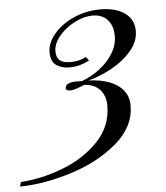

<svg xmlns="http://www.w3.org/2000/svg" viewBox="-130 -576 666 772"><g transform="rotate(-5 202.5 -190.0)"><path d="M438 -432.1Q438 -389.2 406.2 -352.1Q374.5 -314.9 326.9 -288.8Q279.3 -262.7 231 -250Q276.4 -249 312.7 -235.8Q349.1 -222.7 370.1 -197.3Q391.1 -171.9 391.1 -136.2Q391.1 -50.3 315.4 14.6Q239.7 79.6 129.4 114.5Q19 149.4 -80.1 150.9L-75.2 132.8Q10.7 127.4 96.9 94Q183.1 60.5 240.5 0Q297.9 -60.5 297.9 -143.1Q297.9 -183.1 275.4 -207.5Q252.9 -231.9 212.9 -233.9Q189.5 -224.6 177.7 -220.7Q166 -216.8 154.8 -216.8Q137.2 -216.8 137.2 -227.1Q137.2 -228 138.2 -231.9Q142.1 -250.5 185.5 -250.5Q198.2 -250.5 205.1 -250Q245.1 -265.1 278.6 -291Q312 -316.9 332 -349.9Q352.1 -382.8 352.1 -418.9Q352.1 -460.9 330.1 -484.9Q308.1 -508.8 270 -508.8Q235.8 -508.8 197.8 -489.5Q159.7 -470.2 134.3 -439.7Q108.9 -409.2 108.9 -377.9Q108.9 -353.5 122.6 -341.8Q136.2 -330.1 167 -330.1Q200.7 -330.1 229 -345.2L240.2 -330.1Q201.2 -309.1 160.2 -309.1Q128.9 -309.1 106.9 -324Q85 -338.9 85 -377Q85 -413.6 114.7 -449.5Q144.5 -485.4 194.8 -508.1Q245.1 -530.8 303.2 -530.8Q364.7 -530.8 401.4 -504.9Q438 -479 438 -432.1Z"/></g></svg>

Font: TypoPRO Playfair Display
Style: Italic
Weight: 400
Italic angle: -14°
Designer: Claus Eggers Sørensen
Foundry: Claus Eggers Sørensen
Version: Version 1.004;PS 001.004;hotconv 1.0.70;makeotf.lib2.5.58329